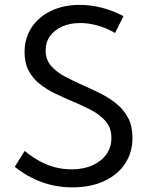

<svg xmlns="http://www.w3.org/2000/svg" viewBox="-20 -767 624 801"><path d="M41.5 -71.3 83 -137.2Q114.7 -111.3 146.5 -94.2Q178.2 -77.1 211.2 -68.8Q244.1 -60.5 278.3 -60.5Q328.1 -60.5 365.5 -77.1Q402.8 -93.8 423.8 -123.3Q444.8 -152.8 444.8 -191.4Q444.8 -233.4 421.1 -261Q397.5 -288.6 359.9 -308.1Q322.3 -327.6 279.8 -345.2Q244.1 -360.4 209 -377.4Q173.8 -394.5 145.3 -417.2Q116.7 -439.9 99.6 -472.2Q82.5 -504.4 82.5 -549.8Q82.5 -607.9 111.8 -652.3Q141.1 -696.8 193.1 -721.7Q245.1 -746.6 313 -746.6Q358.9 -746.6 405.3 -734.6Q451.7 -722.7 495.1 -699.7L460 -629.4Q425.8 -649.4 388.4 -660.2Q351.1 -670.9 314.9 -670.9Q272 -670.9 239.5 -656.5Q207 -642.1 188.7 -616.5Q170.4 -590.8 170.4 -556.6Q170.4 -518.6 192.6 -492.7Q214.8 -466.8 250.2 -448Q285.6 -429.2 325.2 -411.6Q362.8 -395 399.7 -376.7Q436.5 -358.4 466.6 -333.7Q496.6 -309.1 514.6 -274.9Q532.7 -240.7 532.7 -192.4Q532.7 -130.4 501.5 -83.7Q470.2 -37.1 413.8 -11.2Q357.4 14.6 281.7 14.6Q215.3 14.6 155.3 -6.8Q95.2 -28.3 41.5 -71.3Z"/></svg>

Font: Kumbh Sans
Style: Regular
Weight: 400
Version: Version 1.005